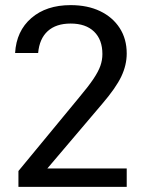

<svg xmlns="http://www.w3.org/2000/svg" viewBox="-20 -730 566 750"><path d="M52 0V-62L288 -348Q325 -392 344.5 -421Q364 -450 372 -472.5Q380 -495 380 -519Q380 -575 347.5 -606.5Q315 -638 256 -638Q199 -638 166.5 -608.5Q134 -579 129 -523H39Q44 -609 102.5 -659.5Q161 -710 256 -710Q322 -710 371 -686.5Q420 -663 447.5 -620.5Q475 -578 475 -521Q475 -476 454 -431.5Q433 -387 379 -324L165 -72H475V0Z"/></svg>

Font: Hedvig Letters Sans
Style: Regular
Weight: 400
Designer: Alexander Örn & Tor Weibull
Foundry: Kanon Foundry
Version: Version 1.000; ttfautohint (v1.8.4.7-5d5b)